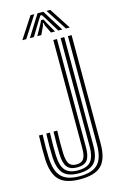

<svg xmlns="http://www.w3.org/2000/svg" viewBox="-144 -1030 684 1097"><g transform="rotate(-15 197.5 -481.5)"><path d="M188.8 8.5Q101.8 8.5 64.1 -30.6Q26.5 -69.8 23.5 -157.8Q22.5 -189.2 22.6 -220.2Q22.8 -251.2 24.2 -294.2H45.8Q44.2 -247.8 44.2 -218.2Q44.2 -188.8 45.2 -158.5Q48 -78.5 81.5 -43.9Q115 -9.2 188.8 -9.2Q265 -9.2 298 -43.8Q331 -78.2 331 -157.8V-800H352.8V-157.8Q352.8 -68.8 314.6 -30.1Q276.5 8.5 188.8 8.5ZM188.8 -26.5Q125.2 -26.5 97.2 -57.8Q69.2 -89 66.8 -159.2Q65.8 -189.5 65.9 -218.5Q66 -247.5 67.5 -294.2H89Q87.5 -252.8 87.4 -221.5Q87.2 -190.2 88.2 -159.5Q90.5 -97.2 113.9 -70.6Q137.2 -44 188.8 -44Q243.5 -44 265.6 -71.4Q287.8 -98.8 287.8 -157.5V-800H309.5V-157.8Q309.5 -87.5 281.5 -57Q253.5 -26.5 188.8 -26.5ZM188.8 -61.5Q147.8 -61.5 129.6 -84.6Q111.5 -107.8 110 -160.2Q109 -192 109 -222.1Q109 -252.2 110.5 -294.2H132.2Q130.5 -247 130.6 -218.8Q130.8 -190.5 131.5 -160.2Q132.8 -119 145.2 -99Q157.8 -79 188.8 -79Q220 -79 232.2 -98.1Q244.5 -117.2 244.5 -157.5V-800H266.2V-157.5Q266.2 -108 249 -84.8Q231.8 -61.5 188.8 -61.5ZM73.5 -844.8 155.5 -970.8H177.8L96.5 -844.8ZM118 -844.8 196.8 -970.8H231.2L309.8 -844.8H286.2L236 -927L218.2 -954.5H209.5L191.8 -927L141.5 -844.8ZM331.5 -844.8 250 -970.8H272.2L354.2 -844.8ZM161.8 -844.8 196 -906.2 206.8 -928H221L231.8 -906.2L266.8 -844.8H243L219 -893.8L215.5 -909.2H212.2L208.8 -893.8L185.5 -844.8Z"/></g></svg>

Font: Big Shoulders Inline Display
Style: Bold
Weight: 700
Designer: Patric King
Foundry: XO Type Co
Version: Version 1.000